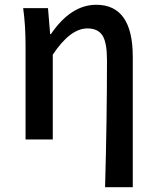

<svg xmlns="http://www.w3.org/2000/svg" viewBox="-20 -584 655 804"><path d="M420 200Q428 -83 428 -332Q428 -404 410 -434Q391 -465 346 -465Q274 -465 201 -355V0H87V-394Q87 -478 77 -550H181L190 -441H193Q277 -564 383 -564Q536 -564 536 -346V200Z"/></svg>

Font: Noto Sans S Chinese Medium
Style: Regular
Weight: 500
Designer: Ryoko NISHIZUKA  (kana & ideographs); Paul D. Hunt (Latin, Greek & Cyrillic); Wenlong ZHANG  (bopomofo); Sandoll Communi
Foundry: Adobe Systems Incorporated
Version: Version 1.000;PS 1;hotconv 1.0.78;makeotf.lib2.5.61930